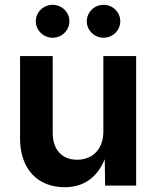

<svg xmlns="http://www.w3.org/2000/svg" viewBox="-20 -782 658 809"><path d="M252 6.8C333 6.8 389.2 -33.7 421.4 -111.3L422.9 0H553.7V-545.9H415.5V-228C415.5 -152.8 369.6 -108.9 305.2 -108.9C241.2 -108.9 202.1 -151.4 202.1 -221.7V-545.9H64.5V-198.7C64.5 -69.3 139.2 6.8 252 6.8ZM416.5 -623C455.6 -623 486.8 -654.3 486.8 -692.4C486.8 -730.5 455.6 -761.7 416.5 -761.7C377.4 -761.7 345.7 -730.5 345.7 -692.4C345.7 -654.3 377.4 -623 416.5 -623ZM201.7 -623C240.7 -623 272.5 -654.3 272.5 -692.4C272.5 -730.5 240.7 -761.7 201.7 -761.7C162.6 -761.7 130.9 -730.5 130.9 -692.4C130.9 -654.3 162.6 -623 201.7 -623Z"/></svg>

Font: Raveo SemiBold
Style: Regular
Weight: 600
Designer: Jakub Foglar, Rasmus Andersson (Inter)
Foundry: Jakubfoglar.com
Version: Version 1.100;Glyphs 3.2.3 (3260)